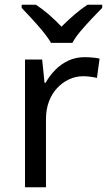

<svg xmlns="http://www.w3.org/2000/svg" viewBox="-20 -786 453 806"><path d="M335 -546Q350 -546 367.5 -544.5Q385 -543 398 -540L387 -459Q374 -462 358.5 -464Q343 -466 329 -466Q298 -466 270 -453Q242 -440 220 -416.5Q198 -393 185.5 -360Q173 -327 173 -286V0H85V-536H157L167 -438H171Q188 -468 212 -492.5Q236 -517 267 -531.5Q298 -546 335 -546ZM194 -606Q181 -629 159 -655.5Q137 -682 113 -708Q89 -734 71 -753V-766H131Q157 -749 185 -725Q213 -701 238 -674Q265 -701 293 -725Q321 -749 347 -766H409V-753Q390 -734 365.5 -708Q341 -682 318.5 -655.5Q296 -629 284 -606Z"/></svg>

Font: Noto Sans Oriya
Style: Regular
Weight: 400
Designer: Amélie Bonet and Sol Matas
Foundry: Google LLC
Version: Version 2.006